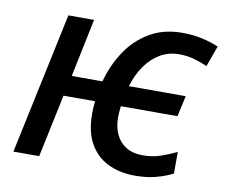

<svg xmlns="http://www.w3.org/2000/svg" viewBox="-66 -629 843 719"><g transform="rotate(10 355.5 -269.0)"><path d="M489.7 9.8Q431.2 9.8 386.5 -12Q341.8 -33.7 316.7 -78.1Q291.5 -122.6 291.5 -190.9Q291.5 -202.6 292.2 -214.6Q293 -226.6 294.4 -238.8H174.3L124 0H25.9L140.1 -538.1H237.8L191.9 -316.9H308.6Q325.7 -380.4 360.4 -432.9Q395 -485.4 448 -516.6Q501 -547.9 571.8 -547.9Q610.8 -547.9 645.8 -540.5Q680.7 -533.2 710.9 -520L682.1 -440.9Q660.6 -450.7 633.5 -458.7Q606.4 -466.8 574.7 -466.8Q535.2 -466.8 502.9 -448.2Q470.7 -429.7 446.8 -395.8Q422.9 -361.8 409.2 -316.4H625.5L607.9 -237.3H392.6Q391.1 -223.1 390.4 -214.1Q389.6 -205.1 389.6 -194.3Q389.6 -156.7 403.3 -128.7Q417 -100.6 442.6 -85.4Q468.3 -70.3 503.9 -70.3Q541.5 -70.3 571.5 -80.6Q601.6 -90.8 632.3 -105.5V-23.4Q603.5 -8.8 568.6 0.5Q533.7 9.8 489.7 9.8Z"/></g></svg>

Font: Open Sans Medium
Style: Italic
Weight: 500
Italic angle: -12°
Designer: Monotype Design Team
Foundry: Monotype Imaging Inc.
Version: Version 3.000